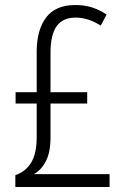

<svg xmlns="http://www.w3.org/2000/svg" viewBox="-20 -744 497 764"><path d="M280 -724Q317 -724 347.5 -714Q378 -704 404 -686L381 -642Q331 -674 281 -674Q230 -674 205.5 -640Q181 -606 181 -533V-377H327V-332H181V-197Q181 -139 163 -103.5Q145 -68 115 -51H416V0H41V-47Q82 -61 104 -97Q126 -133 126 -198V-332H42V-377H126V-537Q126 -625 163.5 -674.5Q201 -724 280 -724Z"/></svg>

Font: Noto Sans Devanagari UI Condensed Light
Style: Regular
Weight: 300
Width: 3
Designer: Jelle Bosma - Monotype Design Team
Foundry: Monotype Imaging Inc.
Version: Version 2.004; ttfautohint (v1.8.4.7-5d5b)